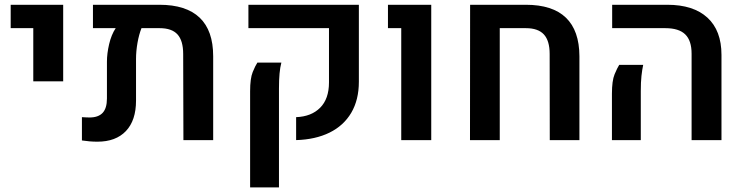

<svg xmlns="http://www.w3.org/2000/svg" viewBox="-20 -602 3188 825"><path d="M123 -252.4V-481H25.9V-581.5H251.5V-252.4Z M665 -581.5Q779.8 -581.5 837.9 -526.1Q896 -470.7 896 -360.4V0H768.1L767.1 -370.1Q767.1 -427.2 742.7 -454.1Q718.3 -481 666 -481H587.9Q577.1 -453.6 570.8 -418Q564.5 -382.3 564.5 -348.1V-169.9Q564.5 -84.5 521 -38.8Q477.5 6.8 398.9 6.8Q380.9 6.8 365 5.4Q349.1 3.9 332 1.5V-98.6Q340.3 -98.1 348.4 -97.7Q356.4 -97.2 364.7 -97.2Q402.3 -97.2 420.9 -116.9Q439.5 -136.7 439.5 -178.7V-336.9Q439.5 -372.1 449 -412.6Q458.5 -453.1 477.1 -481H379.4V-581.5Z M1252.4 0V-98.6Q1317.9 -101.1 1355.7 -139.2Q1393.6 -177.2 1393.6 -248V-481H1047.4V-581.5H1522V-251Q1522 -172.9 1489.3 -117.4Q1456.5 -62 1396 -32.2Q1335.4 -2.4 1252.4 0ZM1054.7 203.1V-209.5Q1054.7 -265.1 1065.9 -292.5Q1077.1 -319.8 1085.9 -333H1189Q1183.6 -312.5 1181.2 -285.9Q1178.7 -259.3 1178.7 -221.2V203.1Z M1704.1 0V-481H1647V-581.5H1833V0Z M1999.5 0 2000 -581.5H2239.3Q2354 -581.5 2411.6 -526.1Q2469.2 -470.7 2469.7 -360.4V0H2342.3L2341.8 -370.1Q2341.8 -427.2 2316.9 -454.1Q2292 -481 2239.7 -481H2127.4V0Z M2951.7 0V-371.1Q2951.7 -427.7 2924.3 -454.3Q2897 -481 2838.9 -481H2610.4V-581.5H2847.2Q2959.5 -581.5 3019.8 -526.1Q3080.1 -470.7 3080.1 -366.2V0ZM2609.4 0V-199.2Q2609.4 -255.4 2620.8 -282.7Q2632.3 -310.1 2640.6 -323.2H2743.7Q2739.3 -302.7 2736.3 -275.9Q2733.4 -249 2733.4 -210.9V0Z"/></svg>

Font: Heebo SemiBold
Style: Regular
Weight: 600
Designer: Oded Ezer
Foundry: Ezer Type House
Version: Version 3.100